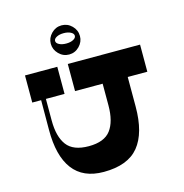

<svg xmlns="http://www.w3.org/2000/svg" viewBox="-131 -1062 1136 1183"><g transform="rotate(-15 437.0 -470.0)"><path d="M679 -339Q679 -170 609.5 -85Q540 0 386 0Q255 0 190 -86Q125 -172 126 -339L127 -623H157V-389Q157 -286 198 -231.5Q239 -177 338 -177Q437 -177 478 -231.5Q519 -286 519 -389V-623H679ZM804 -527H343V-700H804ZM276 -527H70V-700H276ZM367 -824Q394 -824 412 -833.5Q430 -843 430 -857Q430 -871 412 -880.5Q394 -890 367 -890Q340 -890 322 -880.5Q304 -871 304 -857Q304 -843 322 -833.5Q340 -824 367 -824ZM367 -754Q329 -754 301.5 -782Q274 -810 274 -847Q274 -884 301.5 -912Q329 -940 367 -940Q405 -940 432.5 -912.5Q460 -885 460 -847Q460 -810 432.5 -782Q405 -754 367 -754Z"/></g></svg>

Font: Space Cowgirl
Style: Regular
Weight: 400
Designer: Valery Marier
Foundry: Valery Marier
Version: Version 1.000